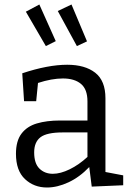

<svg xmlns="http://www.w3.org/2000/svg" viewBox="-20 -825 588 854"><path d="M388 5 377 -82Q334 -37 284.5 -14Q235 9 189 9Q131 9 91 -28.5Q51 -66 51 -141Q51 -198 75.5 -230.5Q100 -263 144 -276Q188 -289 247 -289H369V-374Q369 -428 340 -452Q311 -476 260 -476Q210 -476 149 -456L141 -375H87L79 -499Q136 -518 186 -527.5Q236 -537 279 -537Q358 -537 403.5 -501.5Q449 -466 449 -388V-60L528 -45V-1ZM132 -147Q132 -98 155.5 -75Q179 -52 215 -52Q249 -52 290 -72Q331 -92 369 -127V-236H259Q188 -236 160 -214.5Q132 -193 132 -147ZM184 -620 95 -773 155 -805 228 -642ZM322 -620 237 -776 298 -805 367 -641Z"/></svg>

Font: Bitter
Style: Regular
Weight: 400
Designer: Sol Matas, and Bitter project Authors
Foundry: Sol Matas
Version: Version 2.001